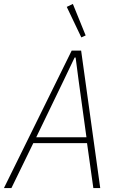

<svg xmlns="http://www.w3.org/2000/svg" viewBox="-40 -955 603 975"><path d="M434 0 402 -228H129L18 0H-20L324 -698H372L469 0ZM359 -548 344 -663H339L284 -548L144 -258H399ZM299 -920 330 -935 395 -775 373 -765Z"/></svg>

Font: IBM Plex Sans Cond ExtLt
Style: Italic
Weight: 200
Width: 3
Italic angle: -11°
Designer: Mike Abbink, Paul van der Laan, Pieter van Rosmalen
Foundry: Bold Monday
Version: Version 1.3